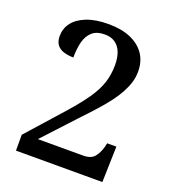

<svg xmlns="http://www.w3.org/2000/svg" viewBox="-133 -823 824 923"><g transform="rotate(20 279.5 -362.0)"><path d="M54 0V-81L216 -263Q271 -325 302.5 -371Q334 -417 347.5 -459Q361 -501 361 -549Q361 -587 350.5 -614Q340 -641 318.5 -656Q297 -671 266 -671Q224 -671 201 -650.5Q178 -630 169 -595Q160 -560 160 -515Q133 -515 110.5 -522Q88 -529 75.5 -545.5Q63 -562 63 -590Q63 -628 85.5 -658Q108 -688 153.5 -706Q199 -724 266 -724Q332 -724 379 -703.5Q426 -683 451 -646Q476 -609 476 -557Q476 -529 468 -502.5Q460 -476 445 -448Q430 -420 407.5 -390Q385 -360 354 -325.5Q323 -291 284 -250L134 -88H365Q406 -88 423.5 -110Q441 -132 449 -162L454 -183H501L496 0Z"/></g></svg>

Font: Noto Serif Armenian Medium
Style: Regular
Weight: 500
Version: Version 2.007